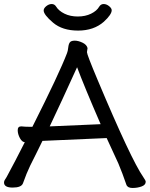

<svg xmlns="http://www.w3.org/2000/svg" viewBox="-27 -919 744 954"><path d="M528 -868Q528 -847 489 -811Q439 -767 361 -767Q283 -767 236.5 -806.5Q190 -846 190 -867Q190 -878 203 -888.5Q216 -899 230 -899Q244 -899 252 -886Q265 -865 293.5 -851Q322 -837 359.5 -837Q397 -837 425.5 -851Q454 -865 466 -886Q474 -899 488 -899Q502 -899 515 -888.5Q528 -878 528 -868ZM408 -680 405 -660Q405 -648 458 -522Q624 -127 685 -39Q697 -22 697 -16Q697 0 676.5 7.5Q656 15 631.5 15Q607 15 601 -1Q582 -57 561 -107L503 -233L184 -219Q169 -188 153 -156L123 -96Q105 -59 87 -8Q79 13 36 13Q-7 13 -7 -12Q-7 -20 -2.5 -26Q2 -32 6 -39.5Q10 -47 19.5 -65Q29 -83 48.5 -119.5Q68 -156 96 -212H99Q83 -212 72 -232.5Q61 -253 61 -272Q61 -291 78 -291H80Q98 -289 119 -289H134Q268 -555 306 -655Q310 -664 312 -682.5Q314 -701 320.5 -709Q327 -717 344.5 -717Q362 -717 383 -707Q404 -697 408 -680ZM473 -302Q391 -491 356 -585Q278 -413 220 -291Z"/></svg>

Font: ToneOZ-Pinyin-WenKai-Medium
Style: Medium
Weight: 700
Designer: Fontworks Inc.
Foundry: ToneOZ
Version: Version 0.240331